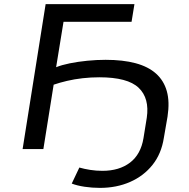

<svg xmlns="http://www.w3.org/2000/svg" viewBox="-20 -725 920 934"><path d="M466 189Q428 189 391.5 183.5Q355 178 329 168L366 90Q390 97 419 101.5Q448 106 478 106Q560 106 612.5 66Q665 26 678 -53L694 -152Q708 -247 654.5 -298Q601 -349 463 -349Q422 -349 382 -344.5Q342 -340 306 -331.5Q270 -323 241 -313L191 0H90L202 -705H634L620 -619H289L253 -398Q280 -409 319.5 -417Q359 -425 404.5 -429.5Q450 -434 494 -434Q578 -434 639.5 -417.5Q701 -401 739 -367Q777 -333 791.5 -281.5Q806 -230 795 -158L777 -54Q765 23 722 77Q679 131 613 160Q547 189 466 189Z"/></svg>

Font: Nunito Sans 7pt Expanded
Style: Italic
Weight: 400
Width: 7
Italic angle: -9°
Designer: Vernon Adams
Foundry: Vernon Adams
Version: Version 3.101;gftools[0.9.27]